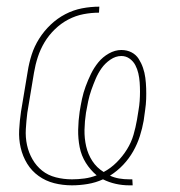

<svg xmlns="http://www.w3.org/2000/svg" viewBox="-20 -548 540 576"><path d="M368 8Q347 8 327 3.5Q307 -1 289 -10Q267 0 243 4Q219 8 196 8Q168 8 142.5 1.5Q117 -5 96 -20Q75 -35 61.5 -57Q48 -79 42 -105Q36 -131 37.5 -158.5Q39 -186 43 -213L63 -333Q67 -359 75 -384Q83 -409 97.5 -432Q112 -455 132 -474Q152 -493 176 -505.5Q200 -518 226 -523Q252 -528 278 -528L277 -510Q254 -510 230.5 -505.5Q207 -501 185 -489.5Q163 -478 144.5 -460Q126 -442 113.5 -421Q101 -400 93.5 -377Q86 -354 82 -330L62 -210Q59 -186 57.5 -161Q56 -136 61 -113Q66 -90 77.5 -70Q89 -50 106.5 -36Q124 -22 147.5 -16Q171 -10 196 -10Q214 -10 233 -12.5Q252 -15 270 -22Q251 -38 237.5 -59.5Q224 -81 219 -106.5Q214 -132 214.5 -159Q215 -186 219 -213Q222 -232 226 -251Q230 -270 237 -289Q244 -308 253 -326.5Q262 -345 275 -361Q288 -377 306.5 -387.5Q325 -398 344 -398Q361 -398 374.5 -391Q388 -384 396 -371.5Q404 -359 409 -344.5Q414 -330 416 -314.5Q418 -299 418.5 -283Q419 -267 418.5 -251Q418 -235 415.5 -218.5Q413 -202 411 -186Q407 -163 399.5 -139.5Q392 -116 379.5 -94Q367 -72 349.5 -53.5Q332 -35 310 -21Q323 -15 337.5 -12.5Q352 -10 368 -10H377L378 8ZM291 -32Q312 -43 330 -61Q348 -79 361 -100Q374 -121 380.5 -143.5Q387 -166 391 -189Q393 -203 395.5 -217Q398 -231 399 -245Q400 -259 400 -273Q400 -287 399 -301Q398 -315 395 -328Q392 -341 386 -352.5Q380 -364 369 -372Q358 -380 344 -380Q327 -380 311 -369Q295 -358 284.5 -343Q274 -328 267 -311.5Q260 -295 254 -278Q248 -261 244.5 -244Q241 -227 238 -210Q234 -184 233.5 -158.5Q233 -133 238.5 -109Q244 -85 257 -65Q270 -45 291 -32Z"/></svg>

Font: Iosevka Term Curly Th Obl
Style: Regular
Weight: 100
Italic angle: -9°
Designer: Belleve Invis
Foundry: Belleve Invis
Version: Version 32.3.0